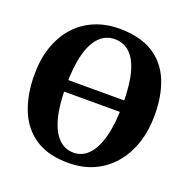

<svg xmlns="http://www.w3.org/2000/svg" viewBox="-134 -880 1000 1020"><g transform="rotate(20 366.0 -370.0)"><path d="M361.5 11Q245.5 12 172 -36Q98.5 -84 63.8 -170Q29 -256 29 -369Q29 -456.5 53.2 -527.2Q77.5 -598 122.8 -648.2Q168 -698.5 231.2 -725.5Q294.5 -752.5 373 -752.5Q488.5 -752 561.5 -706.5Q634.5 -661 669 -578.2Q703.5 -495.5 703.5 -383.5Q703.5 -296 679.2 -224Q655 -152 610 -99.5Q565 -47 502 -18.2Q439 10.5 361.5 11ZM365 -49.5Q414.5 -49.5 450.2 -87.2Q486 -125 505.2 -199.2Q524.5 -273.5 524.5 -382.5Q524.5 -490.5 506 -558.5Q487.5 -626.5 452.2 -659Q417 -691.5 367 -691.5Q317.5 -691.5 281.8 -656.5Q246 -621.5 226.8 -550Q207.5 -478.5 207.5 -369.5Q207.5 -262 226.2 -191.2Q245 -120.5 280.2 -85Q315.5 -49.5 365 -49.5ZM670.5 -402.5V-337.5H61.5V-402.5Z"/></g></svg>

Font: Merriweather 28pt ExtraBold
Style: Regular
Weight: 800
Version: Version 2.100